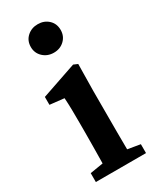

<svg xmlns="http://www.w3.org/2000/svg" viewBox="-188 -785 692 842"><g transform="rotate(-30 158.0 -363.5)"><path d="M34 0V-45L138 -62H187L288 -45V0ZM99 0Q100 -25 100.5 -62.5Q101 -100 101.5 -140Q102 -180 102 -212V-260Q102 -300 101.5 -328.5Q101 -357 99 -387L27 -395V-435L205 -496L226 -487L224 -350V-212Q224 -180 224 -140Q224 -100 224.5 -62.5Q225 -25 226 0ZM159 -583Q127 -583 105 -603.5Q83 -624 83 -655Q83 -687 105 -707Q127 -727 159 -727Q191 -727 212.5 -707Q234 -687 234 -655Q234 -624 212.5 -603.5Q191 -583 159 -583Z"/></g></svg>

Font: Source Serif 4 18pt SemiBold
Style: Regular
Weight: 600
Designer: Frank Grießhammer
Foundry: Adobe Systems Incorporated
Version: Version 4.004;hotconv 1.0.116;makeotfexe 2.5.65601